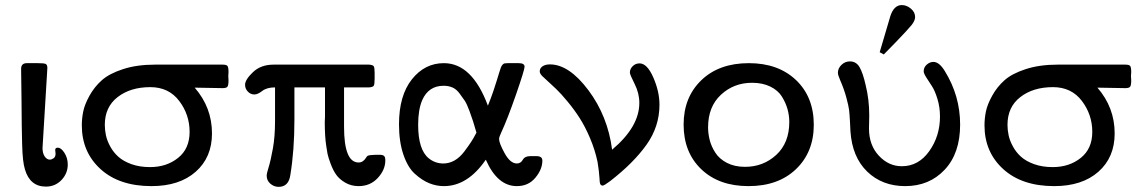

<svg xmlns="http://www.w3.org/2000/svg" viewBox="-20 -726 4494 754"><path d="M63 -450.2V-456.1Q63 -478 85.9 -478Q85.9 -478 127.9 -478Q151.9 -478 158.9 -475.1Q166 -472.2 166 -459Q166 -457 165.5 -451.4Q165 -445.8 165 -441.9L147.9 -160.2Q147.9 -158.2 147.5 -153.1Q147 -147.9 147 -145Q147 -124 155.5 -111.6Q164.1 -99.1 175.8 -99.1Q182.6 -99.1 190.4 -104.5Q198.2 -109.9 198.2 -122.1Q198.2 -125 197.5 -129.9Q196.8 -134.8 196.8 -137.2Q196.8 -146 207 -146Q220.2 -146 233.2 -125.5Q246.1 -105 246.1 -80.1Q246.1 -44.9 221.4 -19Q196.8 6.8 160.2 6.8Q98.1 6.8 78.1 -60.1Q73.2 -76.2 70.6 -99.1Q67.9 -122.1 66.9 -160.2Q65.9 -198.2 65.4 -233.6Q64.9 -269 64.5 -333.7Q64 -398.4 63 -450.2Z M301.3 -233.9Q301.3 -260.7 306.9 -288.3Q312.5 -315.9 331.5 -350.3Q350.6 -384.8 379.9 -410.9Q409.2 -437 463.4 -454.6Q517.6 -472.2 588.4 -472.2H854.5Q869.6 -472.2 873.5 -466.6Q877.4 -460.9 877.4 -442.9Q877.4 -439.9 877 -435.1Q876.5 -430.2 876.5 -427Q876.5 -423.8 877 -418.5Q877.4 -413.1 877.4 -410.2Q877.4 -392.1 873.5 -386Q869.6 -379.9 854.5 -379.9Q766.6 -380.9 744.6 -381.8Q812.5 -303.7 812.5 -202.1Q812.5 -107.9 748.5 -51.5Q684.6 4.9 575.2 4.9Q448.2 4.9 374.8 -62Q301.3 -128.9 301.3 -233.9ZM391.6 -235.8Q391.6 -215.8 396 -194.8Q400.4 -173.8 412.8 -150.9Q425.3 -127.9 444.8 -110.4Q464.4 -92.8 496.3 -81.3Q528.3 -69.8 569.3 -69.8Q634.3 -69.8 679.4 -106Q724.6 -142.1 724.6 -208Q724.6 -275.9 683.6 -329.8Q642.6 -383.8 570.3 -383.8Q492.2 -383.8 441.9 -344.7Q391.6 -305.7 391.6 -235.8Z M942.4 -393.1Q942.4 -413.1 973.4 -442.6Q1004.4 -472.2 1054.2 -472.2H1429.2Q1444.3 -471.2 1447.8 -465.6Q1451.2 -460 1451.2 -439.9V-418Q1451.2 -395 1447.8 -389.4Q1444.3 -383.8 1429.2 -382.8H1331.1V-228Q1331.1 -87.9 1388.2 -87.9Q1397.9 -87.9 1405 -93Q1412.1 -98.1 1416.7 -105.5Q1421.4 -112.8 1423.3 -113.8Q1430.2 -117.7 1456.1 -118.2H1470.2Q1483.4 -118.2 1488.3 -113.5Q1493.2 -108.9 1493.2 -96.2Q1493.2 -59.1 1463.6 -27.1Q1434.1 4.9 1388.2 4.9Q1359.4 4.9 1336.2 -8.5Q1313 -22 1300.5 -39.6Q1288.1 -57.1 1278.6 -82.5Q1269 -107.9 1266.1 -122.6Q1263.2 -137.2 1261.2 -152.8Q1255.4 -189.9 1255.4 -248Q1255.4 -252 1255.9 -258.1Q1256.3 -264.2 1256.3 -268.1V-382.8H1136.2V-256.8Q1136.2 -135.7 1120.1 -38.1Q1113.3 7.8 1074.2 7.8Q1056.2 7.8 1041.7 -4.6Q1027.3 -17.1 1027.3 -36.1Q1027.3 -44.9 1035.2 -70.1Q1043 -95.2 1051.5 -142.1Q1060.1 -189 1060.1 -251V-382.8Q1027.8 -382.8 1010 -368.9Q992.2 -355 979 -355Q963.9 -355 953.1 -366.5Q942.4 -377.9 942.4 -393.1Z M1546.9 -237.8Q1546.9 -350.6 1597.4 -414.3Q1647.9 -478 1723.1 -478Q1834 -478 1896 -311Q1908.2 -340.8 1917.5 -368.4Q1926.8 -396 1931.4 -411.4Q1936 -426.8 1940.4 -440.9Q1944.8 -455.1 1947 -460.9Q1949.2 -466.8 1953.1 -471.4Q1957 -476.1 1961.4 -477.1Q1965.8 -478 1974.1 -478H2017.1Q2040 -478 2040 -463.9Q2040 -451.7 2006.6 -355.2Q1973.1 -258.8 1948.2 -205.1Q1940.4 -189 1939.9 -180.2Q1939.9 -164.1 1961.9 -124Q1983.9 -84 2009.8 -84Q2024.9 -84 2033 -98.4Q2041 -112.8 2062 -112.8H2086.9Q2109.9 -112.8 2109.9 -95.2Q2109.9 -61 2082.5 -28.1Q2055.2 4.9 2009.8 4.9Q1933.6 4.9 1888.2 -98.1H1887.2Q1816.4 4.9 1723.1 4.9Q1693.4 4.9 1665.3 -6.6Q1637.2 -18.1 1609.1 -43.5Q1581.1 -68.8 1564 -119.4Q1546.9 -169.9 1546.9 -237.8ZM1622.1 -235.8Q1622.1 -137.7 1664.1 -104Q1689 -84 1721.2 -84Q1744.1 -84 1765.1 -95.9Q1786.1 -107.9 1804 -131.8Q1821.8 -155.8 1830.3 -168.9Q1838.9 -182.1 1851.1 -205.1Q1841.3 -238.3 1837.6 -250.2Q1834 -262.2 1823.5 -290.5Q1813 -318.8 1804.9 -330.8Q1796.9 -342.8 1784.4 -359.4Q1772 -376 1756.6 -382.6Q1741.2 -389.2 1722.2 -389.2Q1663.1 -389.2 1638.2 -333Q1622.1 -295.9 1622.1 -235.8Z M2099.6 -445.8Q2099.6 -458 2110.6 -465.6Q2121.6 -473.1 2139.6 -473.1Q2214.8 -473.1 2290.8 -371.6Q2366.7 -270 2383.8 -138.2Q2490.7 -228 2490.7 -321.8Q2490.7 -359.9 2472.2 -396.5Q2453.6 -433.1 2453.6 -440.9Q2453.6 -455.1 2464.6 -466.1Q2475.6 -477.1 2491.7 -477.1Q2521.5 -477.1 2545.7 -421.6Q2569.8 -366.2 2569.8 -314.9Q2569.8 -229 2518.8 -157.5Q2467.8 -85.9 2376.5 -15.1Q2352.5 2.9 2346.7 2.9Q2341.8 2.9 2338.9 -0.5Q2335.9 -3.9 2335.2 -12Q2334.5 -20 2334 -29.5Q2333.5 -39.1 2331.5 -56.2Q2329.6 -73.2 2326.7 -89.8Q2316.9 -136.7 2297.4 -182.9Q2277.8 -229 2256.3 -262.5Q2234.9 -295.9 2208.7 -327.4Q2182.6 -358.9 2164.1 -376.5Q2145.5 -394 2128.2 -409.9Q2110.8 -425.8 2109.9 -426.8Q2099.6 -437 2099.6 -445.8Z M2664.6 -236.8Q2664.6 -343.8 2734.1 -410.9Q2803.7 -478 2920.9 -478Q3036.1 -478 3106 -411.6Q3175.8 -345.2 3175.8 -235.8Q3175.8 -128.9 3106.2 -62Q3036.6 4.9 2919.4 4.9Q2803.2 4.9 2733.9 -61.5Q2664.6 -127.9 2664.6 -236.8ZM2760.7 -226.1Q2760.7 -201.2 2767.1 -176Q2773.4 -150.9 2789.1 -126.5Q2804.7 -102.1 2834.7 -86.4Q2864.7 -70.8 2905.8 -70.8Q2977.5 -70.8 3028.6 -117.9Q3079.6 -165 3079.6 -247.1Q3079.6 -272 3072.8 -296.9Q3065.9 -321.8 3050.8 -346.4Q3035.6 -371.1 3005.1 -386Q2974.6 -400.9 2933.6 -400.9Q2861.8 -400.9 2811.3 -354Q2760.7 -307.1 2760.7 -226.1Z M3270.5 -439.9Q3270.5 -458 3284.7 -471.4Q3298.8 -484.9 3317.4 -484.9Q3342.3 -484.9 3355.5 -462.4Q3368.7 -439.9 3379.4 -392.1Q3393.6 -335.9 3393.6 -272.9Q3393.6 -260.7 3393.1 -244.9Q3392.6 -229 3392.6 -221.2Q3392.6 -156.2 3431.2 -114.7Q3469.7 -73.2 3521.5 -73.2Q3587.4 -73.2 3629.4 -132.6Q3671.4 -191.9 3671.4 -268.1Q3671.4 -305.2 3661.4 -337.6Q3651.4 -370.1 3639.9 -387.5Q3628.4 -404.8 3617.9 -421.4Q3607.4 -438 3607.4 -445.8Q3607.4 -461.9 3619.6 -472.4Q3631.8 -482.9 3645.5 -482.9Q3668.5 -482.9 3690.4 -446.8Q3750.5 -349.6 3750.5 -236.8Q3750.5 -124 3689.9 -59.6Q3629.4 4.9 3534.7 4.9Q3444.8 4.9 3385.7 -52Q3326.7 -108.9 3319.8 -210Q3319.8 -211.9 3318.1 -244.9Q3316.4 -277.8 3314.5 -293.9Q3312.5 -310.1 3303.5 -343.5Q3294.4 -377 3279.8 -410.2Q3270.5 -431.2 3270.5 -439.9ZM3434.6 -521 3476.6 -663.1Q3490.7 -706.1 3521.5 -706.1Q3540.5 -706.1 3557.1 -692.1Q3573.7 -678.2 3573.7 -659.2Q3573.7 -645 3560.1 -627.9Q3546.4 -610.8 3497.6 -560.1Q3468.8 -531.2 3450.7 -512.2Z M3846.2 -233.9Q3846.2 -260.7 3851.8 -288.3Q3857.4 -315.9 3876.5 -350.3Q3895.5 -384.8 3924.8 -410.9Q3954.1 -437 4008.3 -454.6Q4062.5 -472.2 4133.3 -472.2H4399.4Q4414.6 -472.2 4418.5 -466.6Q4422.4 -460.9 4422.4 -442.9Q4422.4 -439.9 4421.9 -435.1Q4421.4 -430.2 4421.4 -427Q4421.4 -423.8 4421.9 -418.5Q4422.4 -413.1 4422.4 -410.2Q4422.4 -392.1 4418.5 -386Q4414.6 -379.9 4399.4 -379.9Q4311.5 -380.9 4289.6 -381.8Q4357.4 -303.7 4357.4 -202.1Q4357.4 -107.9 4293.5 -51.5Q4229.5 4.9 4120.1 4.9Q3993.2 4.9 3919.7 -62Q3846.2 -128.9 3846.2 -233.9ZM3936.5 -235.8Q3936.5 -215.8 3940.9 -194.8Q3945.3 -173.8 3957.8 -150.9Q3970.2 -127.9 3989.7 -110.4Q4009.3 -92.8 4041.3 -81.3Q4073.2 -69.8 4114.3 -69.8Q4179.2 -69.8 4224.4 -106Q4269.5 -142.1 4269.5 -208Q4269.5 -275.9 4228.5 -329.8Q4187.5 -383.8 4115.2 -383.8Q4037.1 -383.8 3986.8 -344.7Q3936.5 -305.7 3936.5 -235.8Z"/></svg>

Font: CMU Concrete
Style: Bold
Weight: 700
Version: Version 0.7.0